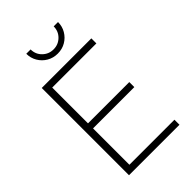

<svg xmlns="http://www.w3.org/2000/svg" viewBox="-273 -1034 1132 1132"><g transform="rotate(-45 293.0 -467.5)"><path d="M100.6 0V-727.5H514.2V-685.5H146V-387.2H490.2V-345.2H146V-42H521.5V0ZM311 -803.7Q273.9 -803.7 243.9 -821.3Q213.9 -838.9 196.3 -868.7Q178.7 -898.4 178.7 -934.6H214.8Q214.8 -894 242.9 -866.5Q271 -838.9 311 -838.9Q351.1 -838.9 379.2 -866.5Q407.2 -894 407.2 -934.6H443.4Q443.4 -898.4 425.8 -868.7Q408.2 -838.9 378.4 -821.3Q348.6 -803.7 311 -803.7Z"/></g></svg>

Font: Inter 17pt ExtraLight
Style: Regular
Weight: 250
Version: Version 4.001;git-66647c0bb